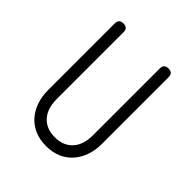

<svg xmlns="http://www.w3.org/2000/svg" viewBox="-202 -862 1004 1004"><g transform="rotate(45 300.0 -360.0)"><path d="M101 -698Q101 -714 109 -722Q117 -730 134 -730Q150 -730 158 -722Q166 -714 166 -698V-204Q166 -171 174 -144Q182 -117 199 -97Q216 -77 241 -66Q266 -55 300 -55Q334 -55 359 -66Q384 -77 401 -97Q418 -117 426 -144Q434 -171 434 -204V-698Q434 -714 442 -722Q450 -730 466 -730Q483 -730 491 -722Q499 -714 499 -698V-204Q499 -158 485.5 -119Q472 -80 446.5 -51Q421 -22 384.5 -6Q348 10 300 10Q252 10 215 -6.5Q178 -23 153 -51.5Q128 -80 114.5 -119Q101 -158 101 -204Z"/></g></svg>

Font: Maple Mono NL ExtraLight
Style: Regular
Weight: 275
Monospace: yes
Designer: subframe7536
Version: Version 7.000